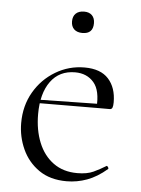

<svg xmlns="http://www.w3.org/2000/svg" viewBox="-47 -630 499 680"><g transform="rotate(5 202.5 -290.0)"><path d="M215 12Q156 12 116.5 -15.5Q77 -43 57 -87Q37 -131 37 -180Q37 -241 65 -289.5Q93 -338 140.5 -366.5Q188 -395 244 -395Q301 -395 329 -364Q357 -333 357 -281Q357 -268 354.5 -262Q352 -256 345 -256H298Q303 -318 278.5 -346.5Q254 -375 212 -375Q156 -375 125 -332.5Q94 -290 94 -216Q94 -160 112 -115.5Q130 -71 165 -45.5Q200 -20 250 -20Q285 -20 307.5 -30.5Q330 -41 351 -54Q353 -56 356.5 -51.5Q360 -47 358 -44Q323 -14 287.5 -1Q252 12 215 12ZM81 -255 80 -267 308 -271V-256ZM225 -516Q206 -516 195.5 -526Q185 -536 185 -554Q185 -572 195.5 -582Q206 -592 225 -592Q243 -592 253 -582Q263 -572 263 -554Q263 -516 225 -516Z"/></g></svg>

Font: Cormorant Infant Light
Style: Regular
Weight: 300
Designer: Christian Thalmann (Catharsis Fonts)
Foundry: Catharsis Fonts
Version: Version 4.001